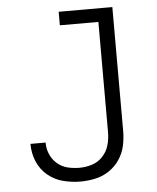

<svg xmlns="http://www.w3.org/2000/svg" viewBox="-53 -780 682 834"><g transform="rotate(-5 288.0 -363.5)"><path d="M265 8Q297 8 329.5 1Q362 -6 389.5 -24.5Q417 -43 435.5 -70.5Q454 -98 461 -130Q468 -162 468 -195V-735H234V-676H402V-195Q402 -167 394.5 -139.5Q387 -112 367 -90.5Q347 -69 320 -60.5Q293 -52 265 -52Q239 -52 214 -58Q189 -64 169 -81Q149 -98 138.5 -122Q128 -146 128 -172V-174H62V-171Q62 -133 77 -97Q92 -61 122 -36Q152 -11 189.5 -1.5Q227 8 265 8Z"/></g></svg>

Font: Iosevka Sparkle Light
Style: Regular
Weight: 300
Designer: Belleve Invis
Foundry: Belleve Invis
Version: Version 4.5.0; ttfautohint (v1.8.3)